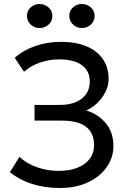

<svg xmlns="http://www.w3.org/2000/svg" viewBox="-20 -924 644 959"><path d="M279.5 15Q203 15 139.5 -5.5Q76 -26 29.5 -64L77 -140.5Q112.5 -107.5 164 -89Q215.5 -70.5 273.5 -70.5Q327.5 -70.5 367 -86.2Q406.5 -102 428 -130.5Q449.5 -159 450 -197.5Q450 -258.5 410.8 -290Q371.5 -321.5 288 -321.5H152.5V-400H280.5Q325.5 -400 358.8 -414Q392 -428 410.2 -454.2Q428.5 -480.5 428.5 -517Q428.5 -552.5 410.5 -577.2Q392.5 -602 358.2 -614.8Q324 -627.5 276 -627.5Q225 -627.5 179.5 -611.5Q134 -595.5 100 -565.5L53.5 -635Q96.5 -673.5 156.5 -694.2Q216.5 -715 285.5 -715Q358.5 -715 411.8 -692.8Q465 -670.5 493.8 -628.8Q522.5 -587 522.5 -529.5Q522.5 -495.5 506 -463.5Q489.5 -431.5 463.8 -407.5Q438 -383.5 410.5 -372.5Q469 -355 508 -309Q547 -263 546.5 -192.5Q546 -135.5 512.5 -88.5Q479 -41.5 419.2 -13.2Q359.5 15 279.5 15ZM178 -784Q152.5 -784 133.5 -801.2Q114.5 -818.5 114.5 -844.5Q114.5 -861.5 123.2 -875Q132 -888.5 146.5 -896.2Q161 -904 178 -904Q203 -904 222.2 -887.2Q241.5 -870.5 241.5 -844.5Q241.5 -827 232.8 -813.2Q224 -799.5 209.5 -791.8Q195 -784 178 -784ZM389.5 -784Q364 -784 345 -801.2Q326 -818.5 326 -844.5Q326 -861.5 334.5 -875Q343 -888.5 357.5 -896.2Q372 -904 389.5 -904Q414.5 -904 433.5 -887.2Q452.5 -870.5 452.5 -844.5Q452.5 -827 443.8 -813.2Q435 -799.5 420.5 -791.8Q406 -784 389.5 -784Z"/></svg>

Font: Geologica Roman Light
Style: Regular
Weight: 300
Designer: Sindre Bremnes, Frode Helland
Foundry: Monokrom Skriftforlag AS
Version: Version 1.010;gftools[0.9.28]